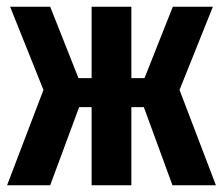

<svg xmlns="http://www.w3.org/2000/svg" viewBox="-20 -550 661 570"><path d="M513 -283 621 0H492L407 -232H370V0H252V-232H215L129 0H1L109 -283L10 -530H129L213 -318H252V-530H370V-318H409L493 -530H612Z"/></svg>

Font: Fira Sans Compressed SemiBold
Style: Regular
Weight: 600
Width: 1
Designer: bBox Type GmbH & Carrois Corporate GbR & Edenspiekermann AG
Foundry: bBox Type GmbH & Carrois Corporate GbR & Edenspiekermann AG
Version: Version 4.301